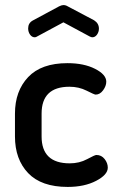

<svg xmlns="http://www.w3.org/2000/svg" viewBox="-20 -729 466 757"><path d="M39 -191V-281Q39 -370 91 -425Q143 -480 246 -480Q311 -480 355 -457.5Q399 -435 399 -407Q399 -390 386.5 -373Q374 -356 357 -356Q352 -356 321.5 -371.5Q291 -387 254 -387Q144 -387 144 -281V-191Q144 -85 255 -85Q293 -85 323.5 -101.5Q354 -118 360 -118Q380 -118 392.5 -102Q405 -86 405 -68Q405 -40 359 -16Q313 8 247 8Q143 8 91 -46.5Q39 -101 39 -191ZM91 -617Q91 -638 109 -648L213 -704Q223 -709 230 -709Q239 -709 247 -704L351 -649Q370 -637 370 -616Q370 -603 362.5 -592.5Q355 -582 344 -582Q342 -582 338 -583Q336 -585 334 -585L230 -641L126 -585Q122 -582 117 -582Q106 -582 98.5 -592.5Q91 -603 91 -617Z"/></svg>

Font: TerminalDosisSemiBold
Style: Bold
Weight: 600
Designer: EdgarTolentino, PabloImpallari, IginoMarini
Foundry: EdgarTolentino, PabloImpallari, IginoMarini
Version: Version 1.006